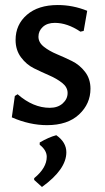

<svg xmlns="http://www.w3.org/2000/svg" viewBox="-20 -489 416 764"><path d="M210 -469Q270 -469 327 -446L313 -366L300 -363Q248 -398 198 -398Q168 -398 150.5 -382Q133 -366 133 -343Q133 -320 154.5 -303Q176 -286 206 -273.5Q236 -261 266.5 -246Q297 -231 318.5 -203Q340 -175 340 -136Q340 -76 294.5 -33.5Q249 9 167 9Q98 9 27 -22L39 -107L50 -114Q112 -60 178 -60Q210 -60 229.5 -77.5Q249 -95 249 -119Q249 -142 227.5 -159Q206 -176 176 -189Q146 -202 115.5 -217Q85 -232 63.5 -261Q42 -290 42 -330Q42 -391 87 -430Q132 -469 210 -469ZM204 49Q244 77 244 117Q244 185 147 255L116 227V220Q166 179 166 135Q166 109 138 87V78Q174 57 204 49Z"/></svg>

Font: Alegreya Sans Medium
Style: Regular
Weight: 500
Designer: Juan Pablo del Peral
Foundry: Huerta Tipografica
Version: Version 2.007